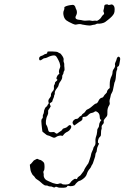

<svg xmlns="http://www.w3.org/2000/svg" viewBox="-20 -681 587 901"><path d="M531 -412Q537 -419 543 -410Q545 -405 543.5 -399.5Q542 -394 540.5 -382.5Q539 -371 534 -369Q529 -367 530 -361.5Q531 -356 529 -353Q525 -346 524 -325Q523 -304 517 -293Q516 -290 514 -278Q510 -253 505 -246Q499 -236 499 -230Q499 -227 497 -221Q492 -207 495 -198Q496 -192 493 -188Q483 -173 484 -155Q485 -141 481 -135Q469 -121 467.5 -117.5Q466 -114 467 -109Q468 -103 462 -97Q456 -91 457 -84Q458 -77 456 -73.5Q454 -70 454 -56Q454 -49 453.5 -46.5Q453 -44 452 -42.5Q451 -41 448 -38Q442 -32 440 -22Q438 -12 442 -9L445 -7L440 3Q435 13 434.5 22.5Q434 32 431 35Q428 38 427.5 46Q427 54 424 61Q421 68 418.5 77.5Q416 87 412 92.5Q408 98 408 100Q408 102 402 110Q392 121 388 134Q386 142 380 149Q376 154 367 160.5Q358 167 352 168Q349 168 342 174.5Q335 181 332 186Q330 190 319.5 192Q309 194 301 191Q296 190 295 194Q293 201 268 200Q254 200 251 198Q248 196 244 195.5Q240 195 239 197Q238 199 233.5 198.5Q229 198 226 196Q223 194 216 194Q209 194 205.5 191.5Q202 189 195.5 189.5Q189 190 180 182Q162 165 152 160Q147 157 143.5 151Q140 145 136.5 143Q133 141 128 130.5Q123 120 123 115.5Q123 111 121 102L120 92L126 87Q132 81 135 76.5Q138 72 140.5 71Q143 70 148 67Q155 62 161 67Q164 69 167 69Q171 69 178 74.5Q185 80 187 84Q189 90 189 103Q189 116 185.5 120.5Q182 125 184 130.5Q186 136 185 140.5Q184 145 188 154Q192 161 198 164.5Q204 168 228 178Q246 184 253 182Q265 177 271 182Q273 185 287 185Q306 185 311 175Q313 171 321.5 164Q330 157 334 158Q342 162 343 155Q344 151 351 146.5Q358 142 358.5 140.5Q359 139 366.5 130Q374 121 374 120Q374 117 379.5 107.5Q385 98 389 93Q395 87 397.5 77.5Q400 68 403 60.5Q406 53 407 45.5Q408 38 413 28Q418 18 418 14.5Q418 11 423.5 4Q429 -3 428 -14.5Q427 -26 429 -34Q435 -50 436 -64Q436 -68 436.5 -72Q437 -76 441 -81Q445 -86 445 -93.5Q445 -101 450 -110L456 -118L452 -120Q448 -123 448 -133Q448 -151 432 -158Q427 -160 422.5 -156Q418 -152 410 -151Q402 -150 394 -141.5Q386 -133 378.5 -133Q371 -133 368.5 -131.5Q366 -130 367 -125Q368 -118 358 -112Q353 -110 345.5 -104Q338 -98 333 -95L328 -92L324 -97Q316 -106 326 -117Q332 -123 338.5 -123Q345 -123 349.5 -129Q354 -135 358.5 -136.5Q363 -138 364 -141.5Q365 -145 371.5 -149Q378 -153 381.5 -159.5Q385 -166 391 -168Q397 -170 406 -177Q426 -195 430 -195Q437 -195 444 -211Q449 -221 460 -223Q464 -224 467 -230Q470 -236 476 -241Q482 -246 482 -250.5Q482 -255 488 -262L495 -268V-286Q495 -308 504 -325Q508 -333 508 -340.5Q508 -348 511 -353Q522 -368 520 -375Q518 -382 522 -389.5Q526 -397 527 -402.5Q528 -408 531 -412ZM272 -320Q273 -311 260 -294Q256 -287 255 -281Q254 -275 248 -268Q236 -253 237 -244Q238 -239 236 -237Q234 -235 234 -231Q234 -227 230 -218.5Q226 -210 226 -207Q226 -203 215 -197Q212 -195 215 -189L218 -182L214 -175Q210 -168 207.5 -165.5Q205 -163 206 -155.5Q207 -148 203 -140Q197 -129 195.5 -114Q194 -99 198 -94Q203 -87 207 -68Q209 -59 225 -61Q234 -63 239.5 -57.5Q245 -52 249.5 -55Q254 -58 257 -60.5Q260 -63 266 -66.5Q272 -70 273 -74Q274 -78 287 -81Q294 -83 299 -89Q308 -98 313 -91Q317 -85 310 -75Q305 -67 297 -63Q285 -58 277 -47Q274 -42 270 -44Q266 -46 257 -44Q248 -42 243 -38Q235 -32 226 -37Q208 -46 203 -46Q200 -46 191.5 -53.5Q183 -61 182 -61Q178 -61 177 -79Q176 -90 175 -97.5Q174 -105 174 -113Q174 -121 178 -124.5Q182 -128 181 -134Q180 -140 183 -145Q186 -150 186 -155Q186 -162 190 -170.5Q194 -179 198 -181Q202 -182 202 -185Q202 -188 206 -192Q210 -196 208 -201Q204 -211 214 -222Q220 -229 219 -235Q218 -243 229 -255Q234 -261 233 -270Q232 -279 235 -283Q238 -287 238 -291.5Q238 -296 244 -300Q253 -307 247 -309Q243 -311 246.5 -320Q250 -329 256 -333Q260 -335 258 -337Q254 -347 261 -362Q264 -369 262.5 -373.5Q261 -378 261 -381Q261 -385 254.5 -398Q248 -411 244 -416Q240 -421 234 -421Q220 -421 201 -411Q195 -408 190 -408Q185 -408 179 -403Q166 -393 164 -402Q161 -415 175 -419Q182 -421 185.5 -424Q189 -427 195 -428Q201 -429 201.5 -432.5Q202 -436 202.5 -438Q203 -440 225.5 -439.5Q248 -439 252.5 -435.5Q257 -432 261 -431Q265 -430 272.5 -418.5Q280 -407 278.5 -400.5Q277 -394 279.5 -388.5Q282 -383 281.5 -378Q281 -373 282.5 -362.5Q284 -352 281 -348Q278 -344 278 -339.5Q278 -335 274.5 -330.5Q271 -326 272 -320ZM472 -658Q475 -660 480.5 -660.5Q486 -661 487 -659Q489 -656 503 -660Q507 -661 512.5 -655.5Q518 -650 518 -637Q518 -624 515 -618Q509 -605 487 -588Q479 -582 474 -578Q469 -574 457.5 -571.5Q446 -569 440 -570Q436 -571 431 -568Q426 -565 422 -565Q418 -565 409.5 -562.5Q401 -560 385.5 -562.5Q370 -565 365 -566Q356 -570 339 -566Q332 -564 322 -569Q300 -579 292 -585Q284 -591 280 -602Q274 -621 280 -633Q283 -639 282 -643.5Q281 -648 284 -649Q296 -656 319 -658Q326 -659 330 -654Q334 -649 334 -646.5Q334 -644 337.5 -637.5Q341 -631 341 -623.5Q341 -616 338 -610Q326 -590 352 -588Q362 -587 369 -585Q376 -583 389 -584.5Q402 -586 407.5 -584Q413 -582 420 -583.5Q427 -585 431.5 -583.5Q436 -582 444.5 -588.5Q453 -595 456 -601Q459 -607 464 -611Q472 -616 466 -625Q464 -629 466.5 -636.5Q469 -644 469 -650Q469 -656 472 -658Z"/></svg>

Font: TT2020 Style D
Style: Italic
Weight: 400
Italic angle: -15°
Version: Version 0.2.000